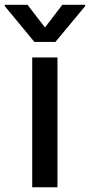

<svg xmlns="http://www.w3.org/2000/svg" viewBox="-64 -787 378 807"><path d="M177.6 -545.5V0H71.4V-545.5ZM-44 -766.7H51.8L125 -671.5L197.8 -766.7H294V-761.4L169 -610.8H80.6L-44 -761.4Z"/></svg>

Font: Cannonade Med
Style: Regular
Weight: 500
Designer: Rasmus Andersson
Foundry: rsms
Version: Version 3.012;git-f93a4a705